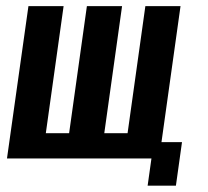

<svg xmlns="http://www.w3.org/2000/svg" viewBox="-20 -515 677 624"><path d="M459.8 88.5 472.2 0H2.7L72.4 -495H186.7L128.9 -82H204.6L262.4 -495H376.7L318.9 -82H394.6L452.4 -495H566.7L504.8 -53.1H571.5L551.7 88.5Z"/></svg>

Font: Alumni Sans Thin
Style: Italic
Weight: 100
Italic angle: -8°
Designer: Robert E. Leuschke
Foundry: Robert E. Leuschke
Version: Version 1.016